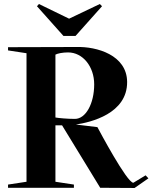

<svg xmlns="http://www.w3.org/2000/svg" viewBox="-20 -935 759 956"><path d="M20 0H348V-16L256 -30V-311H289L479 0L650 1L719 -47L705 -62L644 -25C612 -25 473 -287 465 -302L358 -315C432 -326 614 -369 613 -527C612 -661 462 -704 360 -701L20 -700V-684L112 -670V-30L20 -16ZM256 -350V-663C267 -669 292 -674 319 -674C392 -674 449 -604 449 -515C449 -419 407 -343 353 -343C315 -343 272 -347 256 -350ZM174 -915 164 -904 296 -756H356L488 -904L477 -915L324 -842Z"/></svg>

Font: Mazius Display
Style: Bold
Weight: 700
Designer: Alberto Casagrande & Collletttivo
Foundry: Collletttivo
Version: Version 2.000;Glyphs 3.2 (3221)